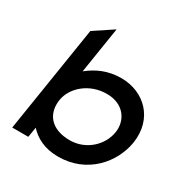

<svg xmlns="http://www.w3.org/2000/svg" viewBox="-155 -775 876 911"><g transform="rotate(30 283.0 -320.0)"><path d="M29 0H117L126 -55C160 -18 210 11 286 11C445 11 544 -108 563 -226C585 -367 487 -462 361 -462C287 -462 231 -435 185 -398L225 -651L121 -582ZM158 -226C169 -295 240 -363 339 -363C432 -363 476 -295 465 -226C453 -150 384 -84 295 -84C194 -84 145 -143 158 -226Z"/></g></svg>

Font: Charger Pro
Style: ExBdExtObl
Weight: 400
Designer: Jasper
Foundry: Cannot Into Space Fonts
Version: Version 1.09